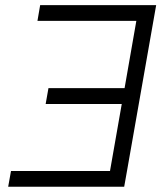

<svg xmlns="http://www.w3.org/2000/svg" viewBox="-20 -713 626 733"><path d="M11.2 0 22 -60.1H399.9L444.8 -315.9H154.3L165 -376.5H455.6L500.5 -633.3H123L133.3 -693.4H576.2L464.8 -60.1L454.1 0Z"/></svg>

Font: Cascadia Code PL Light
Style: Italic
Weight: 300
Italic angle: -10°
Monospace: yes
Designer: Aaron Bell
Foundry: Saja Typeworks
Version: Version 2404.023; ttfautohint (v1.8.4)